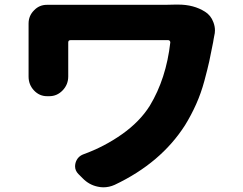

<svg xmlns="http://www.w3.org/2000/svg" viewBox="-20 -759 1040 823"><path d="M731.4 -739.3Q738.3 -739.3 744.1 -739.3Q810.5 -739.3 858.4 -709Q883.8 -693.4 894.5 -664.1Q901.4 -646.5 901.4 -628.9Q901.4 -617.2 898.4 -605.5Q896.5 -597.7 896 -592.8Q895.5 -587.9 893.6 -578.1Q883.8 -527.3 877 -496.1Q870.1 -464.8 856 -412.1Q841.8 -359.4 820.8 -312.5Q799.8 -265.6 773.4 -222.7Q669.9 -60.5 471.7 33.2Q448.2 43.9 422.9 43.9Q411.1 43.9 398.4 41Q361.3 33.2 334 4.9L316.4 -12.7Q301.8 -27.3 301.8 -45.9Q301.8 -52.7 303.7 -60.5Q311.5 -87.9 337.9 -97.7Q426.8 -129.9 502.9 -183.6Q579.1 -237.3 622.1 -305.7Q692.4 -421.9 710 -577.1Q710 -581.1 707.5 -584Q705.1 -586.9 701.2 -586.9H282.2Q272.5 -586.9 272.5 -577.1V-439.5V-431.6Q272.5 -396.5 248.5 -371.6Q224.6 -346.7 191.4 -346.7H181.6Q148.4 -346.7 125 -372.1Q102.5 -396.5 102.5 -430.7V-439.5V-649.4V-658.2Q102.5 -691.4 126 -714.8Q148.4 -738.3 180.7 -738.3Q181.6 -738.3 182.6 -738.3Q207 -738.3 228.5 -738.3H686.5Q710.9 -738.3 731.4 -739.3Z"/></svg>

Font: Gen Jyuu GothicX Heavy
Style: Bold
Weight: 900
Designer: [Source Han Sans]
Ryoko NISHIZUKA  (kana & ideographs); Paul D. Hunt (Latin, Greek & Cyrillic); Wenlong ZHANG  (bopomofo
Version: Version 1.002.20150607